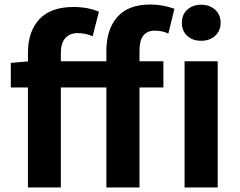

<svg xmlns="http://www.w3.org/2000/svg" viewBox="-20 -832 1064 852"><path d="M306 -801Q370 -801 419 -780L391 -671Q361 -685 323 -685Q290 -685 270 -663Q250 -641 250 -598V0H104V-598Q104 -692 154.5 -746.5Q205 -801 306 -801ZM647 -812Q701 -812 754 -793L727 -683Q700 -696 667 -696Q599 -696 599 -608V0H452V-605Q452 -701 500.5 -756.5Q549 -812 647 -812ZM28 -553 112 -560H705V-444H28ZM799 -560H946V0H799ZM787 -731Q787 -767 811 -789Q835 -811 873 -811Q910 -811 934.5 -789Q959 -767 959 -731Q959 -695 934.5 -673Q910 -651 873 -651Q834 -651 810.5 -673Q787 -695 787 -731Z"/></svg>

Font: Merged Yaku Han JP
Style: Bold
Weight: 700
Designer: Ryoko NISHIZUKA 西塚涼子 (kana, bopomofo & ideographs); Paul D. Hunt (Latin, Greek & Cyrillic); Sandoll Communications 산돌커뮤니
Foundry: Adobe
Version: Version 2.004